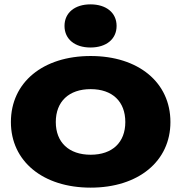

<svg xmlns="http://www.w3.org/2000/svg" viewBox="-20 -845 832 881"><path d="M396 16C615 16 762 -105 762 -285C762 -467 615 -588 396 -588C177 -588 30 -467 30 -285C30 -105 177 16 396 16ZM396 -135C296 -135 236 -192 236 -285C236 -379 296 -436 396 -436C496 -436 555 -379 555 -285C555 -192 496 -135 396 -135ZM395 -627C467 -627 515 -665 515 -726C515 -787 467 -825 395 -825C324 -825 276 -787 276 -726C276 -665 324 -627 395 -627Z"/></svg>

Font: Bounded
Style: Bold
Weight: 700
Designer: Vlad Churkin
Version: Version 3.0